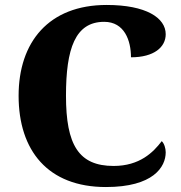

<svg xmlns="http://www.w3.org/2000/svg" viewBox="-20 -744 730 774"><path d="M407 10C598 10 648 -71 648 -130C648 -146 642 -166 632 -175C598 -130 543 -75 438 -75C297 -75 246 -160 246 -358C246 -548 283 -656 400 -656C482 -656 508 -580 508 -513C601 -513 648 -554 648 -606C648 -672 569 -724 410 -724C176 -724 55 -574 55 -358C55 -137 173 10 407 10Z"/></svg>

Font: Noto Serif Malayalam ExtraBold
Style: Regular
Weight: 800
Designer: Indian type Foundry, Jelle Bosma, Monotype Design Team
Foundry: Monotype Imaging Inc.
Version: Version 2.104